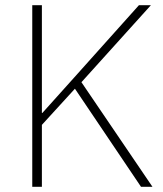

<svg xmlns="http://www.w3.org/2000/svg" viewBox="-20 -718 627 738"><path d="M268 -377 141 -238V0H104V-698H141V-284H143L266 -421L514 -698H560L293 -402L566 0H522Z"/></svg>

Font: IBM Plex Sans Arabic ExtraLight
Style: Regular
Weight: 200
Designer: Mike Abbink, Paul van der Laan, Pieter van Rosmalen, Wael Morcos, Khajak Apelian
Foundry: Bold Monday
Version: Version 1.1